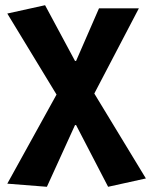

<svg xmlns="http://www.w3.org/2000/svg" viewBox="-20 -528 580 737"><path d="M160 189 8 177 197 -165 8 -476 153 -508 268 -294H272L360 -496H513L342 -169L540 157L395 189L272 -48H268Z"/></svg>

Font: Source Sans 3
Style: Bold
Weight: 700
Designer: Paul D. Hunt
Foundry: Adobe
Version: Version 3.052;hotconv 1.1.0;makeotfexe 2.6.0